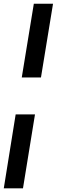

<svg xmlns="http://www.w3.org/2000/svg" viewBox="-77 -811 307 1041"><path d="M145.1 -391H41L106.4 -790.7H210.5ZM7.9 -190.7H112.7L47.6 210H-56.5Z"/></svg>

Font: Georama ExtraCondensed Thin
Style: Italic
Weight: 100
Width: 2
Italic angle: -9°
Designer: Jean-Baptiste Levee
Foundry: Production Type
Version: Version 1.001